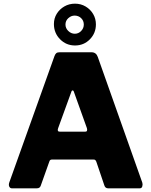

<svg xmlns="http://www.w3.org/2000/svg" viewBox="-20 -1027 825 1047"><path d="M45 0Q35 0 30.5 -9.5Q26 -19 31 -33L277 -721Q281 -732 287 -737Q293 -742 305 -742H479Q504 -742 513 -717L756 -31Q759 -22 756 -11Q753 0 742 0H570Q554 0 549 -16L505 -146Q503 -150 500.5 -153.5Q498 -157 490 -157H263Q252 -157 249 -146L202 -14Q200 -8 195 -4Q190 0 180 0H45ZM445 -309Q459 -309 454 -328L382 -529Q380 -534 376 -534Q372 -534 370 -529L297 -328Q290 -309 306 -309ZM503 -894Q503 -846 470 -812.5Q437 -779 389 -779Q341 -779 307.5 -813Q274 -847 274 -896Q274 -927 289.5 -952Q305 -977 331 -992Q357 -1007 389 -1007Q421 -1007 447 -991.5Q473 -976 488 -950.5Q503 -925 503 -894ZM437 -893Q437 -914 422.5 -928Q408 -942 387 -942Q368 -942 352.5 -928Q337 -914 337 -893Q337 -873 352.5 -858Q368 -843 388 -843Q408 -843 422.5 -858Q437 -873 437 -893Z"/></svg>

Font: Libre Franklin ExtraBold
Style: Regular
Weight: 800
Designer: Pablo Impallari, Rodrigo Fuenzalida, Nhung Nguyen
Foundry: Impallari Type
Version: Version 3.000